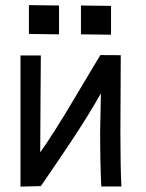

<svg xmlns="http://www.w3.org/2000/svg" viewBox="-20 -708 558 732"><path d="M90.3 -688.5 205.1 -687V-577.1L90.3 -578.6ZM288.6 -687 403.3 -685.5V-575.7L288.6 -577.1ZM362.8 -498 440.4 -497.6Q439 -317.9 439 -204.6Q439 -70.8 442.9 2.9H366.2Q361.8 -80.6 361.8 -204.6Q361.8 -204.6 364.7 -352.1Q353 -331.1 338.1 -306.2Q323.2 -281.2 311 -261.5Q298.8 -241.7 279.3 -211.7Q259.8 -181.6 249.8 -166.5Q239.7 -151.4 217.3 -118.2Q194.8 -85 189 -76.4Q183.1 -67.9 159.9 -33.7Q136.7 0.5 135.7 1.5L58.1 3.4V-496.6H135.7Q135.7 -470.2 134.5 -331.8Q133.3 -193.4 133.3 -127Q185.5 -200.7 264.9 -334.5Q344.2 -468.3 362.8 -498Z"/></svg>

Font: Fantasque Sans Mono
Style: Regular
Weight: 400
Monospace: yes
Designer: Jany Belluz
Version: Version 1.8.0 ; ttfautohint (v1.8.2)